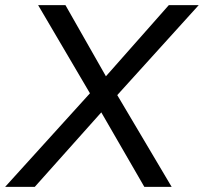

<svg xmlns="http://www.w3.org/2000/svg" viewBox="-57 -725 791 745"><path d="M-37 0 292 -363 91 -705H197L354 -429L598 -705H714L398 -356L609 0H503L336 -289L78 0Z"/></svg>

Font: Mulish Medium
Style: Italic
Weight: 500
Italic angle: -9°
Designer: Vernon Adams
Foundry: Vernon Adams
Version: Version 3.603; ttfautohint (v1.8.3)